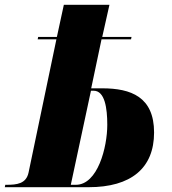

<svg xmlns="http://www.w3.org/2000/svg" viewBox="-44 -780 715 800"><path d="M-24 0H325C502 0 598 -79 598 -228C598 -376 502 -412 382 -412H336L379 -616H502L504 -626H382L412 -760H222L193 -626H115L113 -616H191L75 -61C65 -14 26 -10 -17 -10H-22ZM272 -10H251L335 -402H346C393 -402 403 -329 403 -260C403 -166 363 -10 272 -10Z"/></svg>

Font: Noto Serif Display SemiCondensed Black
Style: Italic
Weight: 900
Width: 4
Italic angle: -12°
Designer: Monotype Design Team
Foundry: Monotype Imaging Inc.
Version: Version 2.009